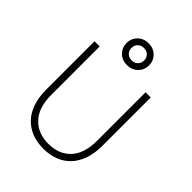

<svg xmlns="http://www.w3.org/2000/svg" viewBox="-259 -1067 1208 1208"><g transform="rotate(45 345.0 -463.0)"><path d="M345 6Q288 6 242 -12Q196 -30 163 -65Q130 -100 112.5 -151.5Q95 -203 95 -270V-700H141V-270Q141 -156 196.5 -97Q252 -38 345 -38Q439 -38 494 -96.5Q549 -155 549 -270V-700H595V-270Q595 -204 577.5 -152.5Q560 -101 527 -65.5Q494 -30 448 -12Q402 6 345 6ZM345 -738Q301 -738 273 -766Q245 -794 245 -835Q245 -876 273.5 -904Q302 -932 345 -932Q388 -932 416.5 -904Q445 -876 445 -835Q445 -794 416.5 -766Q388 -738 345 -738ZM345 -780Q370 -780 385.5 -795.5Q401 -811 401 -835Q401 -859 385.5 -874.5Q370 -890 345 -890Q320 -890 304.5 -874.5Q289 -859 289 -835Q289 -811 304.5 -795.5Q320 -780 345 -780Z"/></g></svg>

Font: Retni Sans Light
Style: Regular
Weight: 300
Designer: Vitaly Kuzmin
Foundry: ParaType Ltd.
Version: Version 1.00;March 2, 2019;FontCreator 11.5.0.2425 64-bit; t